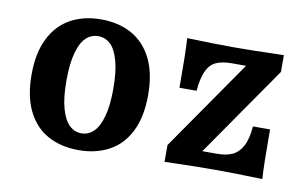

<svg xmlns="http://www.w3.org/2000/svg" viewBox="-55 -526 1011 636"><g transform="rotate(10 451.0 -208.0)"><path d="M43.3 -208.1Q43.3 -281.4 68 -330.6Q92.6 -379.8 136.8 -404.1Q180.9 -428.3 239.4 -428.3Q297.8 -428.3 341.9 -404.1Q386.1 -379.8 410.8 -330.6Q435.4 -281.4 435.4 -208.1Q435.4 -134.9 410.8 -85.6Q386.1 -36.4 341.9 -12.6Q297.8 11.3 239.4 11.3Q180.9 11.3 136.8 -12.6Q92.6 -36.4 68 -85.6Q43.3 -134.9 43.3 -208.1ZM318.2 -208.1Q318.2 -265.5 308.1 -302.2Q298.1 -338.9 280.5 -355.4Q263 -371.9 239.4 -371.9Q215.7 -371.9 198.2 -355.4Q180.6 -338.9 170.6 -302.2Q160.5 -265.5 160.5 -208.1Q160.5 -152 170.6 -115.8Q180.6 -79.5 198.2 -62.3Q215.7 -45.2 239.4 -45.2Q263 -45.2 280.5 -62.3Q298.1 -79.5 308.1 -115.8Q318.2 -152 318.2 -208.1Z M527.3 -56.5 738 -360.2H690.4Q658.1 -360.2 638 -351.2Q617.9 -342.2 606.4 -318.5Q594.9 -294.8 590.9 -250.3H533.4Q533.4 -305.6 532.6 -348.4Q531.8 -391.2 530.1 -416.7Q630.1 -413.5 688.2 -413.5Q749.8 -413.5 855.3 -416.7V-360.2L644.5 -56.5H694.2Q724.5 -56.5 745.1 -65.8Q765.6 -75.2 778.7 -98.9Q791.8 -122.6 795.4 -166.4H852.9Q852.9 -46.5 856.2 0Q756.2 -3.2 698.1 -3.2Q635 -3.2 527.3 0Z"/></g></svg>

Font: Playfair Micro SmCond SmLight
Style: Regular
Weight: 360
Width: 4
Designer: Claus Eggers Sørensen
Foundry: Claus Eggers Sørensen
Version: Version 2.100;Glyphs 3.2 (3219)